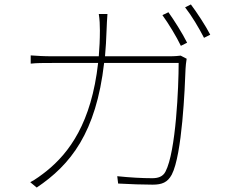

<svg xmlns="http://www.w3.org/2000/svg" viewBox="-20 -822 1040 863"><path d="M737 -767 710 -754C737 -717 774 -656 793 -616L821 -630C799 -674 762 -732 737 -767ZM838 -802 812 -789C841 -752 874 -697 897 -652L925 -666C905 -705 865 -766 838 -802ZM819 -558 792 -572C782 -571 769 -569 741 -569H452C455 -606 458 -645 459 -686C460 -710 461 -737 463 -759H424C428 -736 429 -708 429 -685C429 -644 427 -605 424 -569H216C177 -569 146 -571 118 -573V-536C147 -539 172 -539 217 -539H421C391 -270 291 -135 189 -53C169 -37 138 -14 116 -3L145 21C297 -81 412 -225 448 -539H783C783 -433 771 -141 724 -51C712 -27 689 -21 664 -21C619 -21 565 -24 507 -30L511 3C566 6 623 8 666 8C708 8 733 -2 752 -37C799 -127 811 -429 814 -513C815 -528 816 -540 819 -558Z"/></svg>

Font: Harano Aji Gothic TW ExtraLight
Style: Regular
Weight: 250
Foundry: Masamichi Hosoda
Version: HaranoAjiGothicTW-ExtraLight version 20230610;ttx 4.39.4